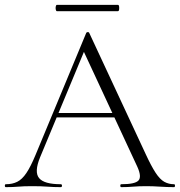

<svg xmlns="http://www.w3.org/2000/svg" viewBox="-22 -770 740 790"><path d="M200 -287 209 -305H468L475 -287ZM694 -12Q698 -12 698 -6Q698 0 694 0Q666 0 636.5 -2Q607 -4 580 -4Q549 -4 526.5 -2Q504 0 477 0Q473 0 473 -6Q473 -12 477 -12Q533 -12 547.5 -27Q562 -42 543 -84L317 -570L336 -587L143 -123Q118 -62 139 -37Q160 -12 228 -12Q233 -12 233 -6Q233 0 228 0Q198 0 173 -2Q148 -4 110 -4Q75 -4 53.5 -2Q32 0 2 0Q-2 0 -2 -6Q-2 -12 2 -12Q29 -12 49 -22Q69 -32 86.5 -58Q104 -84 124 -132L333 -635Q335 -638 339.5 -638Q344 -638 345 -635L577 -137Q600 -87 618 -59.5Q636 -32 654 -22Q672 -12 694 -12ZM212 -724Q209 -724 207.5 -730.5Q206 -737 207.5 -743.5Q209 -750 212 -750H463Q467 -750 468 -743.5Q469 -737 468 -730.5Q467 -724 463 -724Z"/></svg>

Font: Cormorant Garamond Light Light
Style: Regular
Weight: 300
Version: Version 4.001